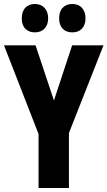

<svg xmlns="http://www.w3.org/2000/svg" viewBox="-20 -941 538 961"><path d="M250 -438 341 -714H498L325 -275V0H173V-270L0 -714H158ZM89 -849Q89 -884 107 -902.5Q125 -921 154 -921Q185 -921 203 -901.5Q221 -882 221 -849Q221 -817 203 -798Q185 -779 154 -779Q125 -779 107 -797Q89 -815 89 -849ZM276 -849Q276 -884 294 -902.5Q312 -921 342 -921Q373 -921 390.5 -901.5Q408 -882 408 -849Q408 -817 390.5 -798Q373 -779 342 -779Q311 -779 293.5 -797.5Q276 -816 276 -849Z"/></svg>

Font: Noto Sans ExtraCondensed ExtraBold
Style: Regular
Weight: 800
Width: 2
Designer: Monotype Design Team
Foundry: Monotype Imaging Inc.
Version: Version 2.013; ttfautohint (v1.8.4.7-5d5b)